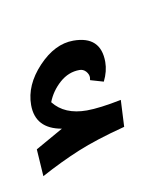

<svg xmlns="http://www.w3.org/2000/svg" viewBox="-40 -908 208 269"><g transform="rotate(-10 64.0 -773.0)"><path d="M89.8 -791.5 90.3 -795.4Q90.3 -799.8 86.7 -804Q83 -808.1 77.6 -808.1Q62 -808.1 49.3 -796.9Q36.6 -785.6 30.8 -770.5Q46.4 -750.5 78.1 -750.5Q96.2 -750.5 127.4 -756.8L125.5 -718.8Q84 -708 57.4 -697Q30.8 -686 2 -670.4L-0.5 -709L39.1 -731.4Q2.4 -737.8 2.4 -771.5Q2.4 -799.8 26.1 -825Q49.8 -850.1 76.2 -850.1Q115.2 -850.1 115.2 -813Q115.2 -799.8 108.4 -786.1ZM72.8 -684.6ZM63 -874.5Z"/></g></svg>

Font: Noto Naskh Arabic UI
Style: Regular
Weight: 400
Designer: Monotype Design team
Foundry: Monotype Imaging Inc.
Version: Version 1.05